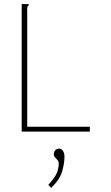

<svg xmlns="http://www.w3.org/2000/svg" viewBox="-20 -643 540 938"><path d="M86 -623H120V-616Q115 -614 113.5 -607.5Q112 -601 113 -584V-24H419V0H86ZM230 275 216 260Q250 223 258.5 200Q267 177 267 157Q267 146 261 139Q255 132 249 126Q243 120 243 110Q243 99 250 91Q257 83 268 83Q280 83 287.5 94Q295 105 295 122Q295 153 284 193Q273 233 230 275Z"/></svg>

Font: Inconsolata ExtraLight
Style: Regular
Weight: 200
Monospace: yes
Designer: Raph Levien, Cyreal, Brenton Simpson
Foundry: Raph Levien, Cyreal, Google
Version: Version 3.001; ttfautohint (v1.8.2.53-6de2)